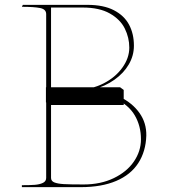

<svg xmlns="http://www.w3.org/2000/svg" viewBox="-20 -770 697 790"><path d="M170 -38V-712Q170 -732 145 -737Q120 -742 70 -742L74 -750H340Q406 -750 448.5 -728Q491 -706 511 -668.5Q531 -631 531 -582Q531 -541 510 -505Q489 -469 451 -442Q413 -415 361 -401Q423 -396 474 -371Q525 -346 554 -305Q583 -264 582 -212Q580 -147 549 -99Q518 -51 458 -25.5Q398 0 313 0H70V-8Q103 -8 123 -9.5Q143 -11 156.5 -17.5Q170 -24 170 -38ZM560 -197Q560 -251 535 -294.5Q510 -338 454 -364.5Q398 -391 309 -391H190V-38Q190 -25 203.5 -19.5Q217 -14 242.5 -12.5Q268 -11 324 -11Q394 -11 448 -37Q502 -63 531 -105.5Q560 -148 560 -197ZM512 -574Q512 -615 493.5 -652.5Q475 -690 432 -714.5Q389 -739 320 -739H190V-402H302Q357 -402 405.5 -426.5Q454 -451 483 -491Q512 -531 512 -574ZM169 -349V-411H474L489 -400V-338H184Z"/></svg>

Font: TMT Limkin
Style: Regular
Weight: 400
Designer: Gabriel Drozdov
Version: Version 1.000;Glyphs 3.1.2 (3151)